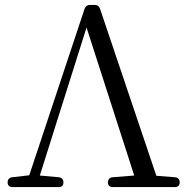

<svg xmlns="http://www.w3.org/2000/svg" viewBox="-20 -757 757 781"><path d="M11 -15C11 -3 18 4 31 4H218C231 4 238 -3 238 -15C238 -27 231 -35 219 -36L142 -43L332 -645L526 -43L438 -36C426 -35 419 -27 419 -15C419 -3 426 4 439 4H691C704 4 711 -3 711 -15C711 -27 704 -35 692 -36L616 -42L387 -721C383 -732 376 -737 365 -737H346C335 -737 328 -732 324 -721L99 -44L30 -36C18 -35 11 -27 11 -15Z"/></svg>

Font: 寒蝉锦书宋
Style: Regular
Weight: 400
Designer: 寒蝉锦书宋{Warren} 思源宋体{Ryoko NISHIZUKA 西塚涼子 (kana & ideographs); Frank Grießhammer (Latin, Greek & Cyrillic); Wenlong ZHANG 
Foundry: Adobe & ChillType
Version: Version 2.000;Glyphs 3.1.1 (3135)